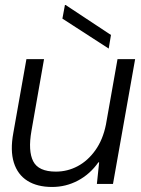

<svg xmlns="http://www.w3.org/2000/svg" viewBox="-20 -731 561 763"><path d="M187 12Q128 12 89 -12.5Q50 -37 35 -85Q20 -133 33 -203L85 -496H155L105 -211Q91 -131 112 -90Q133 -49 202 -49Q248 -49 288.5 -70.5Q329 -92 359 -134Q389 -176 401 -236L447 -496H517L429 0H365L374 -86H371Q338 -39 290 -13.5Q242 12 187 12ZM412 -538 228 -657 238 -711H241L421 -592Z"/></svg>

Font: DM Sans 36pt Light
Style: Italic
Weight: 300
Italic angle: -10°
Designer: Colophon Foundry, Jonny Pinhorn
Foundry: Colophon Foundry
Version: Version 4.004;gftools[0.9.30]